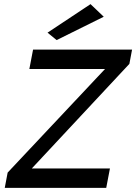

<svg xmlns="http://www.w3.org/2000/svg" viewBox="-20 -909 659 929"><path d="M3 0H494L512 -94H134L606 -600L619 -669H140L122 -575H488L17 -74ZM210 -751 254 -715 482 -828 418 -889Z"/></svg>

Font: KpSans
Style: BoldItalic
Weight: 700
Italic angle: -11°
Version: Version 0.66